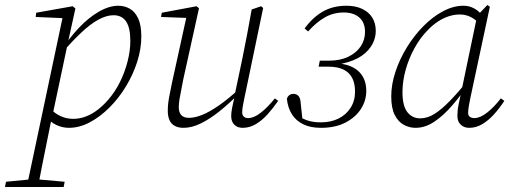

<svg xmlns="http://www.w3.org/2000/svg" viewBox="-90 -499 2053 769"><path d="M-70 250 -66 229 37 219H56L169 229L165 250ZM17 250 162 -435 171 -426 53 -431 55 -448 201 -474 212 -465 181 -324 180 -319 119 -31 116 -21Q104 38 94.5 85.5Q85 133 77 172.5Q69 212 62 250ZM186 13Q160 13 135.5 1.5Q111 -10 93 -33L110 -65Q130 -44 153.5 -33.5Q177 -23 203 -23Q229 -23 254 -32.5Q279 -42 301.5 -59.5Q324 -77 343 -99Q371 -131 390.5 -170.5Q410 -210 421 -253Q432 -296 432 -335Q432 -388 415 -413Q398 -438 365 -438Q336 -438 303.5 -420Q271 -402 235.5 -368.5Q200 -335 160 -289L149 -294H154Q186 -345 225 -386.5Q264 -428 305.5 -452Q347 -476 384 -476Q409 -476 430 -464Q451 -452 463.5 -425Q476 -398 476 -353Q476 -303 459.5 -251.5Q443 -200 414.5 -153Q386 -106 348.5 -68.5Q311 -31 269.5 -9Q228 13 186 13Z M645 13Q625 13 610.5 5.5Q596 -2 589 -17.5Q582 -33 582 -55Q582 -81 587.5 -110.5Q593 -140 599 -168L658 -437L664 -427L555 -431L558 -448L697 -474L707 -466L644 -181Q641 -163 636.5 -142Q632 -121 629 -102Q626 -83 626 -70Q626 -49 636 -38Q646 -27 667 -27Q690 -27 719 -38.5Q748 -50 786.5 -76.5Q825 -103 874 -148L879 -131H874Q830 -86 790 -54Q750 -22 714 -4.5Q678 13 645 13ZM882 13Q861 13 848.5 0.5Q836 -12 836 -34Q836 -47 839 -63.5Q842 -80 850 -113L849 -114L881 -266Q891 -315 900 -362.5Q909 -410 918 -461L956 -474L964 -467L889 -107Q886 -92 883 -76.5Q880 -61 880 -49Q880 -38 886.5 -32Q893 -26 904 -26Q927 -26 954.5 -47.5Q982 -69 1011 -105L1024 -95Q1004 -66 982 -41.5Q960 -17 935 -2Q910 13 882 13Z M1195 13Q1155 13 1126 -0.5Q1097 -14 1080 -40Q1063 -66 1059 -103Q1062 -113 1069 -118Q1076 -123 1085 -123Q1098 -123 1105.5 -114.5Q1113 -106 1114 -89L1122 -15L1100 -38Q1123 -22 1145 -15.5Q1167 -9 1195 -9Q1235 -9 1265.5 -24Q1296 -39 1314 -67Q1332 -95 1332 -132Q1332 -164 1321 -186Q1310 -208 1286.5 -220Q1263 -232 1224 -232H1186L1191 -256H1228Q1272 -256 1304.5 -271.5Q1337 -287 1354.5 -313Q1372 -339 1372 -371Q1372 -409 1349 -429Q1326 -449 1287 -449Q1245 -449 1210.5 -429Q1176 -409 1144 -373L1130 -385Q1163 -430 1203.5 -453Q1244 -476 1298 -476Q1334 -476 1360.5 -463.5Q1387 -451 1401 -428.5Q1415 -406 1415 -376Q1415 -342 1396 -313Q1377 -284 1342 -265.5Q1307 -247 1256 -240L1252 -246Q1314 -243 1345.5 -214Q1377 -185 1377 -135Q1377 -96 1355.5 -62.5Q1334 -29 1293.5 -8Q1253 13 1195 13Z M1574 13Q1550 13 1527.5 1Q1505 -11 1491 -38.5Q1477 -66 1477 -113Q1477 -161 1494 -212Q1511 -263 1540 -310Q1569 -357 1606 -394.5Q1643 -432 1684.5 -454Q1726 -476 1766 -476Q1784 -476 1800 -469.5Q1816 -463 1829 -451Q1842 -439 1851 -422L1835 -399Q1819 -418 1798 -429.5Q1777 -441 1752 -441Q1729 -441 1706.5 -433.5Q1684 -426 1663 -412Q1642 -398 1624 -379Q1593 -348 1570 -306Q1547 -264 1534.5 -218.5Q1522 -173 1522 -130Q1522 -75 1541.5 -50Q1561 -25 1593 -25Q1622 -25 1650.5 -43Q1679 -61 1712 -95Q1745 -129 1784 -177L1792 -167H1790Q1757 -118 1721.5 -77Q1686 -36 1649.5 -11.5Q1613 13 1574 13ZM1789 13Q1769 13 1755.5 0.5Q1742 -12 1742 -34Q1742 -46 1743 -56.5Q1744 -67 1747 -81.5Q1750 -96 1755 -119L1756 -124L1821 -435L1824 -439L1862 -479L1872 -472L1794 -107Q1791 -92 1788 -76Q1785 -60 1785 -47Q1785 -36 1792 -31Q1799 -26 1810 -26Q1833 -26 1861 -48Q1889 -70 1916 -105L1930 -95Q1911 -66 1889 -41.5Q1867 -17 1842 -2Q1817 13 1789 13Z"/></svg>

Font: Source Serif 4 36pt Light
Style: Italic
Weight: 300
Italic angle: -12°
Designer: Frank Grießhammer
Foundry: Adobe Systems Incorporated
Version: Version 4.004;hotconv 1.0.116;makeotfexe 2.5.65601